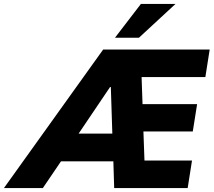

<svg xmlns="http://www.w3.org/2000/svg" viewBox="-109 -957 1087 977"><path d="M-89 0 416 -705H958L936 -565H554L610 -608L618 -378L559 -427H894L872 -288H568L619 -338L628 -89L570 -140H868L846 0H472L466 -197L506 -136H162L238 -190L109 0ZM451 -514 266 -240V-277H501L464 -233L455 -514ZM476 -765 608 -937H784L598 -765Z"/></svg>

Font: Nunito Sans 10pt SemiCondensed Black
Style: Italic
Weight: 900
Width: 4
Italic angle: -9°
Designer: Vernon Adams
Foundry: Vernon Adams
Version: Version 3.101;gftools[0.9.27]